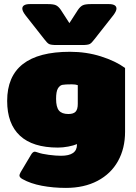

<svg xmlns="http://www.w3.org/2000/svg" viewBox="-20 -748 666 938"><path d="M196 -557 104 -674Q89 -694 89 -706Q89 -717 98.5 -722.5Q108 -728 125 -728H214Q242 -728 254 -722Q266 -716 277 -700L319 -635L361 -700Q372 -716 384 -722Q396 -728 424 -728H513Q530 -728 539.5 -722.5Q549 -717 549 -706Q549 -694 534 -674L442 -557Q428 -538 418.5 -533Q409 -528 381 -528H257Q229 -528 219.5 -533Q210 -538 196 -557ZM90 127Q75 119 75 109Q75 104 81 93L131 9Q140 -7 150 -7Q153 -7 165 -3Q184 4 218.5 8.5Q253 13 278 13Q356 13 356 -41V-44Q340 -37 313.5 -32Q287 -27 263 -27Q140 -27 77.5 -85Q15 -143 15 -255Q15 -495 322 -495Q402 -495 473 -472.5Q544 -450 591 -416V-104Q591 -23 556.5 39Q522 101 456.5 135.5Q391 170 302 170Q240 170 184.5 159.5Q129 149 90 127ZM360 -240V-332Q349 -336 331 -336Q298 -336 285 -333.5Q272 -331 263 -316Q254 -301 254 -265Q254 -225 268 -208Q282 -191 314 -191Q339 -191 349.5 -202.5Q360 -214 360 -240Z"/></svg>

Font: Mitr
Style: Bold
Weight: 700
Designer: Thanarat Vachiruckul
Foundry: Cadson Demak
Version: Version 1.002